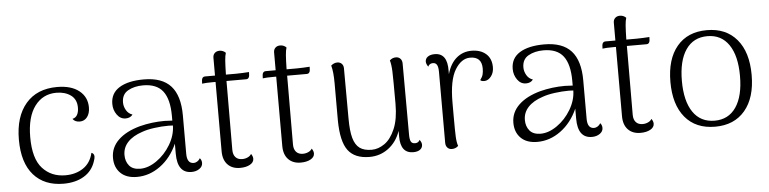

<svg xmlns="http://www.w3.org/2000/svg" viewBox="-42 -837 4203 1050"><g transform="rotate(-5 2059.5 -312.0)"><path d="M48 -248Q48 -374 109 -445.5Q170 -517 281 -517Q358 -517 401.5 -482.5Q445 -448 445 -391Q445 -358 429.5 -338Q414 -318 389 -318Q362 -318 350 -336Q368 -340 376.5 -355.5Q385 -371 385 -395Q385 -440 353.5 -463Q322 -486 274 -486Q200 -486 155.5 -426.5Q111 -367 111 -256Q111 -138 159.5 -85Q208 -32 285 -32Q342 -32 383 -59.5Q424 -87 437 -142Q452 -137 452 -120Q452 -111 446 -94Q429 -42 383 -14.5Q337 13 271 13Q166 13 107 -54Q48 -121 48 -248Z M1035 -34Q1035 -15 1017 -2.5Q999 10 974 10Q896 10 896 -97V-152Q862 -76 802.5 -32.5Q743 11 674 11Q616 11 584 -20.5Q552 -52 552 -104Q552 -161 594.5 -202Q637 -243 714 -264Q780 -281 850 -281Q865 -281 893 -279V-305Q893 -396 859 -440.5Q825 -485 750 -485Q702 -485 667.5 -465.5Q633 -446 633 -401Q633 -379 645 -358.5Q657 -338 679 -331Q666 -313 640 -313Q611 -313 592.5 -339Q574 -365 574 -398Q574 -457 622.5 -487Q671 -517 757 -517Q857 -517 905 -464Q953 -411 953 -302V-91Q953 -38 990 -38Q999 -38 1009 -44Q1019 -50 1025 -61Q1035 -50 1035 -34ZM894 -252 870 -253Q832 -253 791.5 -247.5Q751 -242 724 -232Q672 -215 644 -185Q616 -155 616 -114Q616 -79 635.5 -55.5Q655 -32 696 -32Q740 -32 786 -64Q832 -96 862.5 -147Q893 -198 894 -252Z M1334 -507 1333 -488Q1332 -479 1327.5 -474Q1323 -469 1316 -469H1207V-427L1206 -91Q1206 -65 1219 -50.5Q1232 -36 1256 -36Q1272 -36 1286 -42.5Q1300 -49 1306 -60Q1316 -46 1316 -33Q1316 -13 1294.5 -1Q1273 11 1240 11Q1197 11 1172 -15Q1147 -41 1147 -88V-469H1133Q1092 -469 1073 -466L1074 -485Q1075 -494 1079.5 -499Q1084 -504 1092 -504H1147V-602Q1147 -618 1157 -627.5Q1167 -637 1183 -637Q1203 -637 1217 -623Q1212 -608 1210 -581Q1208 -554 1207 -504H1263Q1277 -504 1298.5 -505Q1320 -506 1334 -507Z M1667 -507 1666 -488Q1665 -479 1660.5 -474Q1656 -469 1649 -469H1540V-427L1539 -91Q1539 -65 1552 -50.5Q1565 -36 1589 -36Q1605 -36 1619 -42.5Q1633 -49 1639 -60Q1649 -46 1649 -33Q1649 -13 1627.5 -1Q1606 11 1573 11Q1530 11 1505 -15Q1480 -41 1480 -88V-469H1466Q1425 -469 1406 -466L1407 -485Q1408 -494 1412.5 -499Q1417 -504 1425 -504H1480V-602Q1480 -618 1490 -627.5Q1500 -637 1516 -637Q1536 -637 1550 -623Q1545 -608 1543 -581Q1541 -554 1540 -504H1596Q1610 -504 1631.5 -505Q1653 -506 1667 -507Z M2242 -29Q2242 -12 2228.5 -2Q2215 8 2191 8Q2121 8 2121 -84V-115Q2100 -55 2054.5 -21Q2009 13 1951 13Q1870 13 1833 -36Q1796 -85 1795 -201V-404Q1795 -469 1785 -503Q1801 -517 1819 -517Q1834 -517 1843.5 -507.5Q1853 -498 1853 -482L1854 -207Q1854 -138 1865 -99Q1876 -60 1900 -42.5Q1924 -25 1966 -25Q2002 -25 2036.5 -49Q2071 -73 2094 -126.5Q2117 -180 2117 -264Q2117 -402 2115.5 -441Q2114 -480 2107 -503Q2121 -517 2141 -517Q2156 -517 2165.5 -507Q2175 -497 2175 -480L2176 -90Q2176 -62 2182.5 -51Q2189 -40 2205 -40Q2223 -40 2231 -56Q2242 -42 2242 -29Z M2665 -417Q2665 -388 2650 -368Q2635 -348 2615 -346H2611Q2595 -346 2590 -353Q2602 -369 2605.5 -383Q2609 -397 2609 -415Q2609 -480 2545 -480Q2497 -480 2462.5 -423.5Q2428 -367 2428 -244V-174Q2428 -87 2429.5 -56Q2431 -25 2438 -5Q2424 9 2403 9Q2388 9 2378.5 -1Q2369 -11 2369 -28V-417Q2369 -444 2362 -456Q2355 -468 2340 -468Q2321 -468 2313 -451Q2302 -467 2302 -479Q2302 -496 2316 -506Q2330 -516 2354 -516Q2424 -516 2422 -418V-400Q2438 -457 2473 -487Q2508 -517 2556 -517Q2605 -517 2635 -491Q2665 -465 2665 -417Z M3233 -34Q3233 -15 3215 -2.5Q3197 10 3172 10Q3094 10 3094 -97V-152Q3060 -76 3000.5 -32.5Q2941 11 2872 11Q2814 11 2782 -20.5Q2750 -52 2750 -104Q2750 -161 2792.5 -202Q2835 -243 2912 -264Q2978 -281 3048 -281Q3063 -281 3091 -279V-305Q3091 -396 3057 -440.5Q3023 -485 2948 -485Q2900 -485 2865.5 -465.5Q2831 -446 2831 -401Q2831 -379 2843 -358.5Q2855 -338 2877 -331Q2864 -313 2838 -313Q2809 -313 2790.5 -339Q2772 -365 2772 -398Q2772 -457 2820.5 -487Q2869 -517 2955 -517Q3055 -517 3103 -464Q3151 -411 3151 -302V-91Q3151 -38 3188 -38Q3197 -38 3207 -44Q3217 -50 3223 -61Q3233 -50 3233 -34ZM3092 -252 3068 -253Q3030 -253 2989.5 -247.5Q2949 -242 2922 -232Q2870 -215 2842 -185Q2814 -155 2814 -114Q2814 -79 2833.5 -55.5Q2853 -32 2894 -32Q2938 -32 2984 -64Q3030 -96 3060.5 -147Q3091 -198 3092 -252Z M3532 -507 3531 -488Q3530 -479 3525.5 -474Q3521 -469 3514 -469H3405V-427L3404 -91Q3404 -65 3417 -50.5Q3430 -36 3454 -36Q3470 -36 3484 -42.5Q3498 -49 3504 -60Q3514 -46 3514 -33Q3514 -13 3492.5 -1Q3471 11 3438 11Q3395 11 3370 -15Q3345 -41 3345 -88V-469H3331Q3290 -469 3271 -466L3272 -485Q3273 -494 3277.5 -499Q3282 -504 3290 -504H3345V-602Q3345 -618 3355 -627.5Q3365 -637 3381 -637Q3401 -637 3415 -623Q3410 -608 3408 -581Q3406 -554 3405 -504H3461Q3475 -504 3496.5 -505Q3518 -506 3532 -507Z M3625 -252Q3625 -377 3683.5 -447Q3742 -517 3848 -517Q3953 -517 4012 -447Q4071 -377 4071 -252Q4071 -127 4012 -57Q3953 13 3848 13Q3742 13 3683.5 -57Q3625 -127 3625 -252ZM4007 -252Q4007 -363 3965.5 -423.5Q3924 -484 3848 -484Q3771 -484 3729.5 -423.5Q3688 -363 3688 -252Q3688 -141 3729.5 -80.5Q3771 -20 3848 -20Q3924 -20 3965.5 -80.5Q4007 -141 4007 -252Z"/></g></svg>

Font: Arima Madurai Light
Style: Regular
Weight: 300
Designer: Joana Correia and Natanael Gama
Foundry: NDISCOVER
Version: Version 1.020